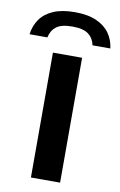

<svg xmlns="http://www.w3.org/2000/svg" viewBox="-134 -851 564 901"><g transform="rotate(10 148.5 -400.0)"><path d="M79.5 0V-595H218.5V0ZM-43.5 -661Q-38.5 -701.5 -16.5 -733Q5.5 -764.5 46.2 -782.2Q87 -800 148.5 -800Q210 -800 251 -782Q292 -764 314.2 -732.8Q336.5 -701.5 341.5 -661H256.5Q250 -694 225.2 -712.8Q200.5 -731.5 148.5 -731.5Q96.5 -731.5 72.2 -712.8Q48 -694 41.5 -661Z"/></g></svg>

Font: Encode Sans SC SemiExpanded SemiBold
Style: Regular
Weight: 600
Width: 6
Designer: Multiple Designers
Foundry: Impallari Type
Version: Version 3.002